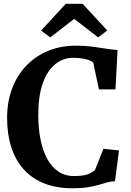

<svg xmlns="http://www.w3.org/2000/svg" viewBox="-20 -996 703 1027"><path d="M368.2 11Q281.5 11 215.8 -15.3Q150.1 -41.6 106.2 -90.9Q62.3 -140.3 40.1 -209.5Q18 -278.8 18 -364.3Q18 -453.3 45.6 -524.8Q73.1 -596.2 122.9 -646.9Q172.7 -697.6 239.4 -724.6Q306.2 -751.7 385 -751.7Q421.1 -751.7 451.9 -748.6Q482.8 -745.5 509.7 -741.3Q536.6 -737.1 561.2 -733.5Q585.8 -729.9 608.9 -728.5L597.6 -517.7H509.2L478.8 -661.3Q472.3 -667.8 458 -673.5Q443.7 -679.2 422.3 -683Q400.9 -686.8 371.6 -686.8Q317.2 -686.8 275 -652.5Q232.7 -618.2 208.7 -550.2Q184.7 -482.1 184.7 -380.3Q184.7 -310.8 196.4 -251.3Q208.1 -191.7 231.8 -147.6Q255.5 -103.5 291.7 -78.9Q327.9 -54.3 376.4 -54.3Q409.1 -54.3 430.4 -58.6Q451.7 -63 465.1 -70.6Q478.5 -78.2 488.2 -86.9L533.4 -200.2L616.5 -191.5L595.2 -27Q571.3 -25.4 550 -19.4Q528.8 -13.4 504.4 -6.3Q480.1 0.7 447.4 5.9Q414.7 11 368.2 11ZM248.7 -795.8 199.9 -832.5 331.7 -975.6H421.9L553.6 -833.2L504.9 -795.8L376.8 -895.2Z"/></svg>

Font: Merriweather Light
Style: Regular
Weight: 300
Version: Version 2.100